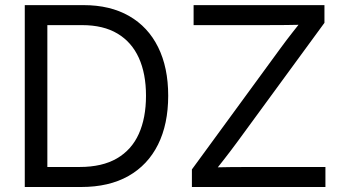

<svg xmlns="http://www.w3.org/2000/svg" viewBox="-20 -748 1364 768"><path d="M304.7 0H129.9V-80.1H298.8Q388.7 -80.1 447.5 -114.3Q506.3 -148.4 535.2 -212.4Q564 -276.4 564 -365.2Q564 -453.1 535.4 -516.4Q506.8 -579.6 450.2 -613.5Q393.6 -647.5 308.6 -647.5H126V-727.5H314.5Q420.4 -727.5 496.3 -684.1Q572.3 -640.6 612.5 -559.3Q652.8 -478 652.8 -365.2Q652.8 -251.5 612.1 -169.7Q571.3 -87.9 493.7 -43.9Q416 0 304.7 0ZM169.4 -727.5V0H79.1V-727.5ZM747.6 0V-70.3L1103.5 -557.1Q1126 -587.9 1150.4 -618.9Q1174.8 -649.9 1199.2 -680.7L1210 -649.4Q1167.5 -648.4 1124.5 -647.9Q1081.5 -647.5 1039.1 -647.5H754.4V-727.5H1277.8V-656.7L928.7 -179.7Q904.3 -146.5 878.4 -113.3Q852.5 -80.1 826.2 -46.9L815.4 -78.1Q857.4 -79.1 899.4 -79.6Q941.4 -80.1 983.4 -80.1H1281.7V0Z"/></svg>

Font: Inter 24pt
Style: Regular
Weight: 400
Designer: Rasmus Andersson
Foundry: rsms
Version: Version 4.001;git-66647c0bb